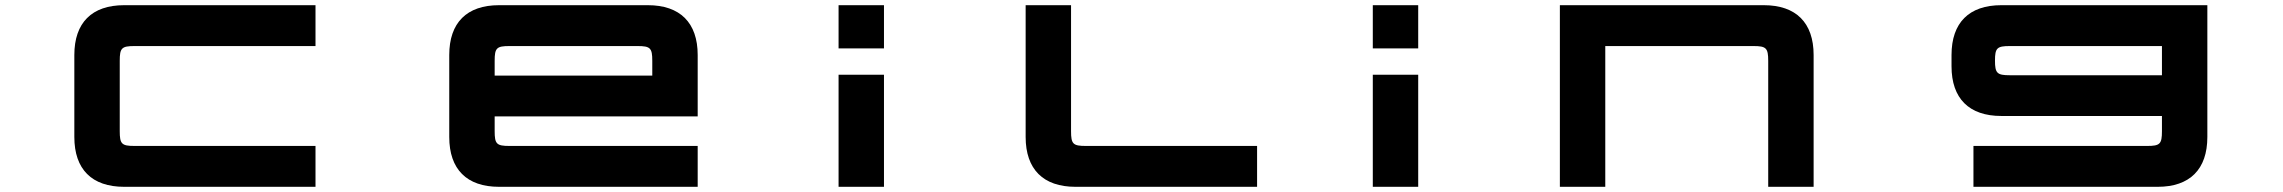

<svg xmlns="http://www.w3.org/2000/svg" viewBox="-20 -720 8800 740"><path d="M1196 -700H458.5C334 -700 266.5 -632.5 266.5 -508V-192C266.5 -67.5 334 0 458.5 0H1196V-157.5H498.5C449 -157.5 441.5 -165 441.5 -214.5V-485.5C441.5 -535 449 -542.5 498.5 -542.5H1196Z M2477 -700H1903.5C1779 -700 1711.5 -632.5 1711.5 -508V-192C1711.5 -67.5 1779 0 1903.5 0H2669V-157.5H1943.5C1894 -157.5 1886.5 -165 1886.5 -214.5V-271.5H2669V-508C2669 -632.5 2601 -700 2477 -700ZM1886.5 -428.5V-485.5C1886.5 -535 1894 -542.5 1943.5 -542.5H2437C2486.5 -542.5 2494 -535 2494 -485.5V-428.5Z M3212 -432V0H3387V-432ZM3212 -533.5H3387V-700H3212Z M3933 -700V-192C3933 -67.5 4001 0 4125 0H4825V-157.5H4165C4115.5 -157.5 4108 -165 4108 -214.5V-700Z M5271 -432V0H5446V-432ZM5271 -533.5H5446V-700H5271Z M5992 -700V0H6167V-542.5H6738C6787 -542.5 6795 -535 6795 -485.5V0H6970V-508C6970 -632.5 6902 -700 6778 -700Z M7726 -542.5H8312.5V-430H7726C7677 -430 7669 -438 7669 -486.5C7669 -535 7677 -542.5 7726 -542.5ZM7501.5 -464.5C7501.5 -340.5 7569 -273 7693.5 -273H8312.5V-214.5C8312.5 -165 8305 -157.5 8255.5 -157.5H7586V0H8296C8420 0 8487.5 -67.5 8487.5 -192V-700H7693.5C7569 -700 7501.5 -632.5 7501.5 -508Z"/></svg>

Font: Melete Bold
Style: Regular
Weight: 700
Width: 6
Designer: Sora Sagano
Foundry: DOT COLON
Version: Version 0.200;FEAKit 1.0